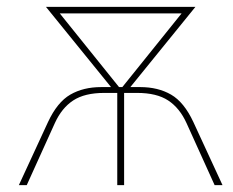

<svg xmlns="http://www.w3.org/2000/svg" viewBox="-20 -540 680 560"><path d="M120 -184 35 0H58L140 -181Q160 -225 193.5 -247Q227 -269 284 -269H322V0H342V-286H275Q223 -286 185 -264Q147 -242 120 -184ZM114 -520 316 -271 328 -285 139 -520ZM139 -501H525V-520H139ZM544 -184Q517 -242 479 -264Q441 -286 389 -286H322V0H342V-269H380Q437 -269 470.5 -247Q504 -225 524 -181L606 0H629ZM550 -520H525L336 -285L348 -271Z"/></svg>

Font: Fixel Variable
Style: Regular
Weight: 100
Width: 3
Designer: AlfaBravo + MacPaw
Foundry: Kyrylo Tkachov, Marchela Mozhyna, Serhii Makarenko, Maria Weinstein, Zakhar Kryvoshyya
Version: Version 1.211